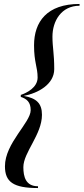

<svg xmlns="http://www.w3.org/2000/svg" viewBox="-20 -800 422 970"><path d="M172 150V141C110 141 98 93 98 44.5C98 -30 192 -120 192 -220C192 -278.5 163.5 -304 100 -315.5C171.5 -329 254 -373.5 254 -451C254 -531 245 -559 245 -615C245 -694 290 -771 382 -771V-780C217 -780 152 -690 152 -571C152 -484 170 -461.5 170 -408.5C170 -357.5 115 -330.5 85 -320.5V-310.5C115 -300.5 135 -284.5 135 -243.5C135 -180.5 5 -77 5 40C5 119 47 150 172 150Z"/></svg>

Font: Bodoni* 24pt
Style: Italic
Weight: 400
Italic angle: -13°
Version: Version 2.3